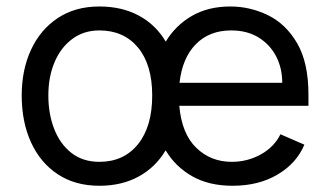

<svg xmlns="http://www.w3.org/2000/svg" viewBox="-20 -573 1024 604"><path d="M292.6 11.4Q216.6 11.4 161.9 -24.7Q107.2 -60.7 77.8 -124.8Q48.3 -188.9 48.3 -272.7Q48.3 -353.7 77.8 -416.9Q107.2 -480.1 161.9 -516.3Q216.6 -552.6 292.6 -552.6Q363.6 -552.6 416.9 -523.8Q470.2 -495 501.4 -442.1Q532.3 -493.3 583.6 -522.9Q634.9 -552.6 704.5 -552.6Q767 -552.6 823.3 -525Q879.6 -497.5 915 -436.6Q950.3 -375.7 950.3 -275.6V-240.1H544Q551.8 -152 597.5 -108Q643.1 -63.9 708.8 -63.9Q758.9 -63.9 801 -87.5Q843 -111.2 862.2 -150.6L937.5 -117.9Q913 -59.3 853.3 -24Q793.7 11.4 711.6 11.4Q637.4 11.4 584.5 -18.6Q531.6 -48.7 501.1 -100.1Q469.5 -46.9 416.4 -17.8Q363.3 11.4 292.6 11.4ZM292.6 -63.9Q369.3 -63.9 414.1 -119.3Q458.8 -174.7 458.8 -272.7Q458.8 -369.7 414.1 -423.5Q369.3 -477.3 292.6 -477.3Q243.6 -477.3 207.6 -450.6Q171.5 -424 151.8 -377.8Q132.1 -331.7 132.1 -272.7Q132.1 -214.5 150.6 -167.1Q169 -119.7 204.9 -91.8Q240.8 -63.9 292.6 -63.9ZM707.4 -477.3Q638.8 -477.3 596.2 -434.1Q553.6 -391 544.7 -312.5H867.9Q867.9 -358.7 848.5 -396Q829.2 -433.2 793.1 -455.3Q757.1 -477.3 707.4 -477.3Z"/></svg>

Font: Inter UI
Style: Regular
Weight: 400
Designer: Rasmus Andersson
Foundry: rsms
Version: Version 2.2